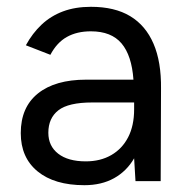

<svg xmlns="http://www.w3.org/2000/svg" viewBox="-20 -532 550 564"><path d="M228 12Q140 12 90.5 -28.5Q41 -69 41 -141Q41 -217 91.5 -257.5Q142 -298 233 -298H372Q367 -369 337 -404.5Q307 -440 247 -440Q206 -440 176.5 -423.5Q147 -407 128 -371L56 -399Q75 -434 102 -459.5Q129 -485 165 -498.5Q201 -512 247 -512Q317 -512 362.5 -484.5Q408 -457 431 -403.5Q454 -350 453 -271L452 0H378L374 -67Q352 -29 315 -8.5Q278 12 228 12ZM232 -58Q275 -58 307 -76.5Q339 -95 356.5 -129Q374 -163 374 -211V-231H251Q181 -231 151.5 -208Q122 -185 122 -142Q122 -103 151 -80.5Q180 -58 232 -58Z"/></svg>

Font: Figtree
Style: Regular
Weight: 400
Designer: Erik Kennedy
Foundry: Erik Kennedy
Version: Version 2.002